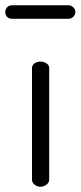

<svg xmlns="http://www.w3.org/2000/svg" viewBox="-58 -706 305 726"><path d="M-38 -660C-38 -652.7 -35.7 -646.7 -31 -642C-26.3 -637.3 -20.3 -635 -13 -635H202C208 -635 213.7 -637.5 219 -642.5C224.3 -647.5 227 -653.3 227 -660C227 -667.3 224.3 -673.5 219 -678.5C213.7 -683.5 208 -686 202 -686H-13C-20.3 -686 -26.3 -683.5 -31 -678.5C-35.7 -673.5 -38 -667.3 -38 -660ZM63 -26C63 -19.3 66.2 -13.3 72.5 -8C78.8 -2.7 86.3 0 95 0C103.7 0 111.3 -2.7 118 -8C124.7 -13.3 128 -19.3 128 -26V-449C128 -455.7 124.8 -461.3 118.5 -466C112.2 -470.7 104.3 -473 95 -473C85.7 -473 78 -470.7 72 -466C66 -461.3 63 -455.7 63 -449Z"/></svg>

Font: Terminal Dosis
Style: Book
Weight: 400
Designer: EdgarTolentino, PabloImpallari, IginoMarini
Foundry: EdgarTolentino, PabloImpallari, IginoMarini
Version: Version 1.006